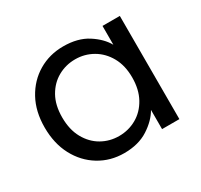

<svg xmlns="http://www.w3.org/2000/svg" viewBox="-124 -715 923 883"><g transform="rotate(-30 338.0 -274.0)"><path d="M43 -276Q43 -361 77.5 -424Q112 -487 171 -522Q230 -557 303 -557Q380 -557 431.5 -524Q483 -491 507 -448V-548H599V0H507V-102Q482 -58 430 -24.5Q378 9 302 9Q229 9 170 -27Q111 -63 77 -127Q43 -191 43 -276ZM507 -275Q507 -338 481.5 -383.5Q456 -429 413.5 -453.5Q371 -478 321 -478Q271 -478 229 -454.5Q187 -431 161.5 -386Q136 -341 136 -276Q136 -211 161.5 -165Q187 -119 229 -95Q271 -71 321 -71Q371 -71 413.5 -95Q456 -119 481.5 -165Q507 -211 507 -275Z"/></g></svg>

Font: Poppins
Style: Regular
Weight: 400
Designer: Ninad Kale (Devanagari), Jonny Pinhorn (Latin)
Version: Version 5.002